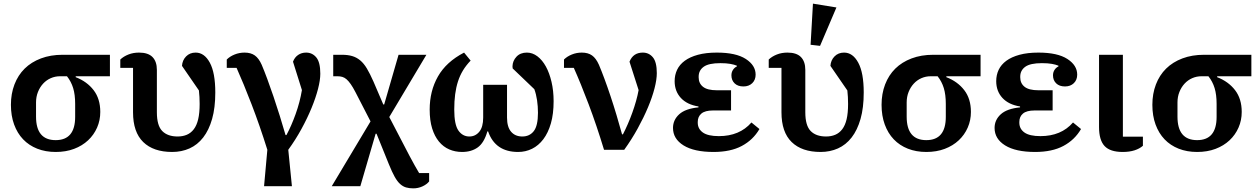

<svg xmlns="http://www.w3.org/2000/svg" viewBox="-20 -823 6923 1055"><path d="M396 -404V-399Q458 -375 494.5 -327.5Q531 -280 531 -208Q531 -162 513.5 -122Q496 -82 464 -52Q432 -22 387 -5Q342 12 286 12Q230 12 184.5 -6Q139 -24 107 -57.5Q75 -91 57.5 -139Q40 -187 40 -247Q40 -308 59.5 -359Q79 -410 115.5 -446Q152 -482 205 -502Q258 -522 324 -522H584V-404ZM286 -53Q393 -53 393 -181V-252Q393 -303 382 -339Q371 -375 348 -404H310Q283 -404 259 -393.5Q235 -383 217 -363.5Q199 -344 188.5 -317.5Q178 -291 178 -260V-182Q178 -53 286 -53Z M641 -496Q659 -513 685.5 -523.5Q712 -534 744 -534Q794 -534 818 -509.5Q842 -485 842 -439V-206Q842 -133 871.5 -103Q901 -73 956 -73Q984 -73 1006.5 -82.5Q1029 -92 1045 -113Q1061 -134 1069 -168Q1077 -202 1077 -252Q1077 -272 1076 -290Q1075 -308 1073 -326L980 -461Q982 -492 1002.5 -513Q1023 -534 1055 -534Q1103 -534 1133 -478.5Q1163 -423 1163 -315Q1163 -231 1145.5 -169.5Q1128 -108 1096.5 -67.5Q1065 -27 1021.5 -7.5Q978 12 926 12Q823 12 767 -42.5Q711 -97 711 -206V-450H641Z M1449 0Q1407 -134 1362.5 -249.5Q1318 -365 1280 -450H1226V-496Q1243 -513 1269 -523.5Q1295 -534 1324 -534Q1358 -534 1380 -518.5Q1402 -503 1418 -467Q1432 -434 1448.5 -389.5Q1465 -345 1482.5 -293.5Q1500 -242 1517 -187.5Q1534 -133 1549 -81H1554Q1581 -131 1604.5 -196.5Q1628 -262 1639 -328L1590 -484Q1599 -508 1618 -521Q1637 -534 1662 -534Q1696 -534 1718 -507.5Q1740 -481 1740 -418Q1740 -383 1727.5 -334.5Q1715 -286 1692 -230Q1669 -174 1636.5 -114.5Q1604 -55 1564 0L1584 200H1431Z M2016 -156 1933 -317Q1919 -344 1907 -361Q1895 -378 1884 -387.5Q1873 -397 1861 -400.5Q1849 -404 1834 -404H1811V-522H1859Q1891 -522 1915 -515Q1939 -508 1959 -491.5Q1979 -475 1996 -446.5Q2013 -418 2032 -375L2086 -249H2091L2170 -522H2323L2119 -180L2231 35Q2245 61 2258.5 85.5Q2272 110 2283 128H2338V174Q2324 191 2300.5 201.5Q2277 212 2251 212Q2229 212 2211.5 207Q2194 202 2178.5 188Q2163 174 2148.5 148Q2134 122 2117 80L2049 -88H2044L1960 200H1803Z M2519 12Q2481 12 2448.5 -2Q2416 -16 2392 -45Q2368 -74 2354.5 -117.5Q2341 -161 2341 -221Q2341 -323 2386.5 -403Q2432 -483 2530 -534L2566 -490Q2541 -464 2524 -436Q2507 -408 2496.5 -375.5Q2486 -343 2481 -305Q2476 -267 2476 -221Q2476 -138 2499 -105.5Q2522 -73 2559 -73Q2592 -73 2613.5 -99Q2635 -125 2635 -177V-357H2766V-177Q2766 -125 2788.5 -99Q2811 -73 2850 -73Q2890 -73 2913 -102.5Q2936 -132 2936 -203Q2936 -239 2931 -272.5Q2926 -306 2916 -333L2797 -447Q2796 -451 2796 -459Q2797 -489 2818 -511.5Q2839 -534 2875 -534Q2906 -534 2933 -513.5Q2960 -493 2979.5 -457.5Q2999 -422 3010.5 -373Q3022 -324 3022 -267Q3022 -197 3007 -145Q2992 -93 2965.5 -58Q2939 -23 2903.5 -5.5Q2868 12 2827 12Q2701 12 2662 -101H2658Q2640 -38 2605 -13Q2570 12 2519 12Z M3299 0Q3258 -135 3214.5 -250Q3171 -365 3133 -450H3079V-496Q3096 -513 3122 -523.5Q3148 -534 3177 -534Q3211 -534 3233 -518.5Q3255 -503 3271 -467Q3285 -434 3301.5 -389.5Q3318 -345 3335 -294Q3352 -243 3368 -189.5Q3384 -136 3398 -85H3403Q3416 -110 3429.5 -141Q3443 -172 3454.5 -204Q3466 -236 3475 -268Q3484 -300 3489 -328L3439 -484Q3459 -534 3512 -534Q3546 -534 3567.5 -508Q3589 -482 3589 -421Q3589 -386 3576.5 -337.5Q3564 -289 3540.5 -233Q3517 -177 3484 -117Q3451 -57 3410 0Z M3901 12Q3794 12 3736 -24Q3678 -60 3678 -120Q3678 -164 3712 -195Q3746 -226 3818 -233V-238Q3755 -248 3721 -285Q3687 -322 3687 -377Q3687 -411 3700.5 -439.5Q3714 -468 3742.5 -489Q3771 -510 3815 -522Q3859 -534 3919 -534Q4024 -534 4078 -499Q4132 -464 4132 -413Q4132 -384 4113.5 -366Q4095 -348 4065 -348Q4034 -348 4016.5 -365Q3999 -382 3999 -409Q3999 -426 4007.5 -439Q4016 -452 4029 -458V-462Q4015 -468 3993 -472Q3971 -476 3938 -476Q3874 -476 3846.5 -456Q3819 -436 3819 -402V-398Q3819 -365 3843 -346Q3867 -327 3919 -327H3997V-216H3898Q3854 -216 3834 -199Q3814 -182 3814 -153V-149Q3814 -115 3842 -95Q3870 -75 3930 -75Q4044 -75 4109 -150L4153 -114Q4118 -54 4056 -21Q3994 12 3901 12Z M4204 -496Q4222 -513 4248.5 -523.5Q4275 -534 4307 -534Q4357 -534 4381 -509.5Q4405 -485 4405 -439V-206Q4405 -133 4434.5 -103Q4464 -73 4519 -73Q4547 -73 4569.5 -82.5Q4592 -92 4608 -113Q4624 -134 4632 -168Q4640 -202 4640 -252Q4640 -272 4639 -290Q4638 -308 4636 -326L4543 -461Q4545 -492 4565.5 -513Q4586 -534 4618 -534Q4666 -534 4696 -478.5Q4726 -423 4726 -315Q4726 -231 4708.5 -169.5Q4691 -108 4659.5 -67.5Q4628 -27 4584.5 -7.5Q4541 12 4489 12Q4386 12 4330 -42.5Q4274 -97 4274 -206V-450H4204ZM4434 -577 4447 -803 4576 -782 4486 -571Z M5180 -404V-399Q5242 -375 5278.5 -327.5Q5315 -280 5315 -208Q5315 -162 5297.5 -122Q5280 -82 5248 -52Q5216 -22 5171 -5Q5126 12 5070 12Q5014 12 4968.5 -6Q4923 -24 4891 -57.5Q4859 -91 4841.5 -139Q4824 -187 4824 -247Q4824 -308 4843.5 -359Q4863 -410 4899.5 -446Q4936 -482 4989 -502Q5042 -522 5108 -522H5368V-404ZM5070 -53Q5177 -53 5177 -181V-252Q5177 -303 5166 -339Q5155 -375 5132 -404H5094Q5067 -404 5043 -393.5Q5019 -383 5001 -363.5Q4983 -344 4972.5 -317.5Q4962 -291 4962 -260V-182Q4962 -53 5070 -53Z M5668 12Q5561 12 5503 -24Q5445 -60 5445 -120Q5445 -164 5479 -195Q5513 -226 5585 -233V-238Q5522 -248 5488 -285Q5454 -322 5454 -377Q5454 -411 5467.5 -439.5Q5481 -468 5509.5 -489Q5538 -510 5582 -522Q5626 -534 5686 -534Q5791 -534 5845 -499Q5899 -464 5899 -413Q5899 -384 5880.5 -366Q5862 -348 5832 -348Q5801 -348 5783.5 -365Q5766 -382 5766 -409Q5766 -426 5774.5 -439Q5783 -452 5796 -458V-462Q5782 -468 5760 -472Q5738 -476 5705 -476Q5641 -476 5613.5 -456Q5586 -436 5586 -402V-398Q5586 -365 5610 -346Q5634 -327 5686 -327H5764V-216H5665Q5621 -216 5601 -199Q5581 -182 5581 -153V-149Q5581 -115 5609 -95Q5637 -75 5697 -75Q5811 -75 5876 -150L5920 -114Q5885 -54 5823 -21Q5761 12 5668 12Z M6150 -522V-72H6260V-22Q6242 -6 6214 3Q6186 12 6149 12Q6080 12 6049.5 -20.5Q6019 -53 6019 -125V-522Z M6668 -404V-399Q6730 -375 6766.5 -327.5Q6803 -280 6803 -208Q6803 -162 6785.5 -122Q6768 -82 6736 -52Q6704 -22 6659 -5Q6614 12 6558 12Q6502 12 6456.5 -6Q6411 -24 6379 -57.5Q6347 -91 6329.5 -139Q6312 -187 6312 -247Q6312 -308 6331.5 -359Q6351 -410 6387.5 -446Q6424 -482 6477 -502Q6530 -522 6596 -522H6856V-404ZM6558 -53Q6665 -53 6665 -181V-252Q6665 -303 6654 -339Q6643 -375 6620 -404H6582Q6555 -404 6531 -393.5Q6507 -383 6489 -363.5Q6471 -344 6460.5 -317.5Q6450 -291 6450 -260V-182Q6450 -53 6558 -53Z"/></svg>

Font: IBM Plex Serif SmBld
Style: Regular
Weight: 600
Designer: Mike Abbink, Paul van der Laan, Pieter van Rosmalen
Foundry: Bold Monday
Version: Version 3.001